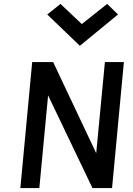

<svg xmlns="http://www.w3.org/2000/svg" viewBox="-20 -961 678 981"><path d="M84 0 144.5 -644H251.5L487.5 -144.5L468.5 -146L516 -644H613L552.5 0H452.5L208.5 -509.5L229 -508L181 0ZM527.5 -941 583 -887 388 -727 221.5 -887 289 -941 398 -838Z"/></svg>

Font: Karla SemiBold
Style: Italic
Weight: 600
Italic angle: -8°
Designer: Jonathan Pinhorn
Version: Version 2.004;gftools[0.9.33]